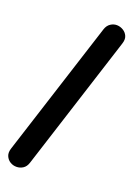

<svg xmlns="http://www.w3.org/2000/svg" viewBox="-163 -817 659 945"><g transform="rotate(20 166.0 -344.5)"><path d="M108 26Q101 48 85.5 58Q70 68 51.5 68Q33 68 18 58.5Q3 49 -4 32Q-11 15 -3 -9L223 -714Q230 -736 246 -746.5Q262 -757 279.5 -756.5Q297 -756 312.5 -746.5Q328 -737 335 -720.5Q342 -704 334 -680Z"/></g></svg>

Font: Nunito ExtraLight ExtraBold
Style: Regular
Weight: 800
Version: Version 3.602